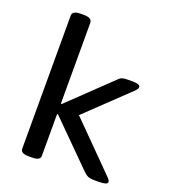

<svg xmlns="http://www.w3.org/2000/svg" viewBox="-138 -853 843 955"><g transform="rotate(20 284.0 -375.5)"><path d="M126 2Q101 2 91 -4.5Q81 -11 81 -23V-727Q81 -739 91 -746Q101 -753 126 -753H140Q165 -753 175 -746Q185 -739 185 -727V-299H190L408 -508Q417 -518 427.5 -521.5Q438 -525 460 -525H482Q523 -525 523 -509Q523 -500 510 -487L289 -276L531 -32Q541 -21 541 -13Q541 2 494 2H475Q449 2 437 -3.5Q425 -9 411 -23L190 -244H185V-23Q185 -11 175 -4.5Q165 2 140 2Z"/></g></svg>

Font: Asap Semi Expanded Medium
Style: Regular
Weight: 500
Width: 6
Designer: Pablo Cosgaya
Foundry: Omnibus-Type
Version: Version 3.001; ttfautohint (v1.8.4.7-5d5b)